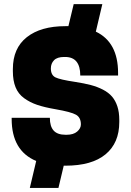

<svg xmlns="http://www.w3.org/2000/svg" viewBox="-20 -860 640 940"><path d="M300.8 -200.2H306.2Q339.4 -200.2 357.7 -215.8Q376 -231.4 376 -251Q376 -284.7 352.1 -298.3Q328.1 -312 252 -325.2Q197.8 -334.5 161.9 -346.7Q126 -358.9 97.7 -379.6Q69.3 -400.4 56.2 -432.9Q43 -465.3 43 -511.2V-522Q43 -624 111.3 -678Q179.7 -731.9 299.8 -731.9H314.9L340.8 -839.8H481L449.2 -705.1Q558.1 -653.3 558.1 -502.9V-490.2H373Q373 -581.1 298.8 -581.1H293.9Q260.3 -581.1 244.6 -565.2Q229 -549.3 229 -524.9Q229 -492.7 251 -481.4Q272.9 -470.2 348.1 -459Q392.6 -452.1 424.8 -443.6Q457 -435.1 484.4 -420.9Q511.7 -406.7 528.6 -387Q545.4 -367.2 554.7 -338.9Q564 -310.5 564 -272.9V-262.2Q564 -160.2 496.8 -104.5Q429.7 -48.8 299.8 -48.8H292L266.1 60.1H126L157.2 -71.8Q37.1 -122.1 37.1 -277.8V-283.2H224.1Q224.1 -241.2 242.7 -220.7Q261.2 -200.2 300.8 -200.2Z"/></svg>

Font: Cooper Hewitt
Style: Heavy
Weight: 713
Designer: Village Type and Design LLC
Foundry: Cooper Hewitt Smithsonian Design Museum
Version: 1.000